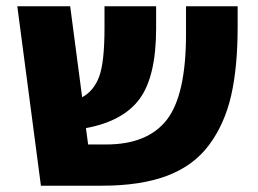

<svg xmlns="http://www.w3.org/2000/svg" viewBox="-20 -590 819 610"><path d="M571 -570H735V-504Q735 -377 714.5 -287Q694 -197 645 -130.5Q596 -64 512 -32Q428 0 304 0H110L35 -570H203L241 -281Q278 -301 295 -346.5Q312 -392 312 -500V-570H476V-500Q476 -348 424 -276.5Q372 -205 253 -183L260 -131H317Q449 -131 510 -209.5Q571 -288 571 -482Z"/></svg>

Font: FiraGO ExtraBold
Style: Regular
Weight: 800
Designer: bBox Type
Foundry: bBox Type GmbH
Version: Version 1.001;PS 001.001;hotconv 1.0.88;makeotf.lib2.5.64775